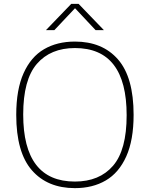

<svg xmlns="http://www.w3.org/2000/svg" viewBox="-20 -964 775 993"><path d="M64 -370Q64 -501 102 -585.5Q140 -670 207.8 -709.5Q275.5 -749 367.5 -749Q509.5 -749 590.2 -656.8Q671 -564.5 671 -370Q671 -239.5 633 -155Q595 -70.5 527.2 -30.8Q459.5 9 367.5 9Q225.5 9 144.8 -83.5Q64 -176 64 -370ZM635 -368Q635 -715.5 367.5 -715.5Q241.5 -715.5 170.8 -633.8Q100 -552 100 -372Q100 -25 367.5 -25Q494 -25 564.5 -106.5Q635 -188 635 -368ZM517.5 -808H474.5L368 -921.5L261 -808H217.5L348.5 -944H386.5Z"/></svg>

Font: Encode Sans Semi Expanded Thin
Style: Regular
Weight: 250
Width: 6
Designer: Multiple Designers
Foundry: Impallari Type
Version: Version 2.000